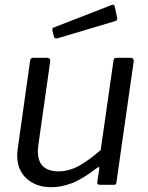

<svg xmlns="http://www.w3.org/2000/svg" viewBox="-20 -771 619 801"><path d="M194.6 10Q131 10 91.4 -25.7Q51.9 -61.4 51.9 -120.6Q51.9 -126.4 52 -132.9Q52.2 -139.3 53.2 -144.9L105.5 -516.9Q106.8 -524.6 109.9 -527.3Q113 -530 120.3 -530H176.4Q183.6 -530 187.1 -525.7Q190.5 -521.4 189.3 -513.9L139.6 -163Q138.6 -156.8 138.3 -151.1Q137.9 -145.4 137.9 -140.5Q137.9 -96.4 160.6 -76.2Q183.3 -56.1 223.9 -56.1Q268.8 -56.1 311.9 -80.6Q355.1 -105.1 400.1 -145.3L453.4 -517.9Q454.7 -525.6 458 -527.8Q461.2 -530 468.8 -530H524.1Q531.5 -530 535.3 -525.7Q539 -521.4 537.7 -513.9L465.7 -10.2Q464.7 -4.6 463 -2.3Q461.4 0 455.3 0H396.6Q391.5 0 388.1 -2.6Q384.8 -5.3 385.8 -10.9L394.3 -67.2Q395.3 -72.5 392.6 -73.6Q389.9 -74.7 384.1 -69.9Q323.1 -23 279.1 -6.5Q235.1 10 194.6 10ZM458.8 -743.4 468.4 -697.9Q469.7 -692 468.2 -688.4Q466.8 -684.8 458.4 -682.3L219.5 -611Q213.1 -609.5 209 -612.2Q204.9 -615 204.3 -620.6L198.9 -643.3Q197.1 -653.8 202.5 -655.6L447.2 -750.7Q450.6 -752.3 454.3 -750.5Q458 -748.7 458.8 -743.4Z"/></svg>

Font: Libre Franklin Thin
Style: Italic
Weight: 100
Italic angle: -8°
Designer: Pablo Impallari, Rodrigo Fuenzalida, Nhung Nguyen
Foundry: Impallari Type
Version: Version 3.000